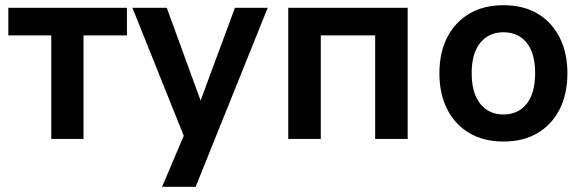

<svg xmlns="http://www.w3.org/2000/svg" viewBox="-20 -534 2249 738"><path d="M177 0V-398H12V-504H468V-398H301V0Z M603 184 702 -49V27L489 -504H621L760 -123H742L883 -504H1009L732 184Z M1088 0V-504H1547V0H1422V-398H1213V0Z M1915 10Q1840 10 1785 -22Q1730 -54 1699.5 -113Q1669 -172 1669 -252Q1669 -333 1699.5 -391.5Q1730 -450 1785 -482Q1840 -514 1915 -514Q1991 -514 2045.5 -482Q2100 -450 2130.5 -391Q2161 -332 2161 -252Q2161 -172 2130.5 -113Q2100 -54 2045.5 -22Q1991 10 1915 10ZM1915 -94Q1972 -94 2004.5 -135Q2037 -176 2037 -253Q2037 -329 2004.5 -369.5Q1972 -410 1915 -410Q1859 -410 1826 -369.5Q1793 -329 1793 -253Q1793 -176 1826 -135Q1859 -94 1915 -94Z"/></svg>

Font: Nunitoga
Style: Bold
Weight: 700
Designer: Vernon Adams
Foundry: Vernon Adams
Version: Version 1.0